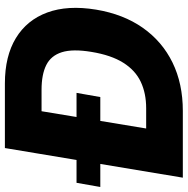

<svg xmlns="http://www.w3.org/2000/svg" viewBox="-54 -756 768 785"><g transform="rotate(-90 329.5 -364.0)"><path d="M268.1 0H70.3L95.2 -149.9H278.8Q340.3 -149.9 387.2 -172.1Q434.1 -194.3 465.1 -243.7Q496.1 -293 509.3 -373.5Q522 -449.7 508.1 -494.4Q494.1 -539.1 455.6 -558.3Q417 -577.6 354.5 -577.6H162.6L188 -727.5H380.4Q491.7 -727.5 565.7 -682.6Q639.6 -637.7 670.4 -554.2Q701.2 -470.7 682.1 -354.5Q663.6 -243.2 607.9 -163.8Q552.2 -84.5 465.8 -42.2Q379.4 0 268.1 0ZM291.5 -727.5 171.4 0H-4.9L116.2 -727.5ZM-43 -337.4 -25.9 -434.6H341.8L324.7 -337.4Z"/></g></svg>

Font: Inter Tight ExtraBold
Style: Italic
Weight: 800
Italic angle: -9.39999°
Designer: Rasmus Andersson
Foundry: rsms
Version: Version 3.004